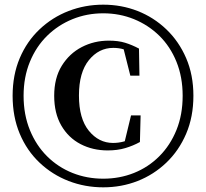

<svg xmlns="http://www.w3.org/2000/svg" viewBox="-20 -783 881 822"><path d="M422 19Q344 19 274 -8Q204 -35 149.5 -86.5Q95 -138 64.5 -210.5Q34 -283 34 -373Q34 -462 64.5 -534Q95 -606 149.5 -657.5Q204 -709 274 -736Q344 -763 422 -763Q500 -763 569 -736Q638 -709 692 -657.5Q746 -606 777 -534Q808 -462 808 -373Q808 -283 777 -210.5Q746 -138 692 -86.5Q638 -35 569 -8Q500 19 422 19ZM422 -18Q492 -18 553.5 -42.5Q615 -67 662 -114Q709 -161 735.5 -226.5Q762 -292 762 -373Q762 -453 735.5 -518.5Q709 -584 662 -630Q615 -676 553.5 -701Q492 -726 422 -726Q352 -726 290.5 -701Q229 -676 182 -630Q135 -584 108 -518.5Q81 -453 81 -373Q81 -292 108 -226Q135 -160 182 -113.5Q229 -67 290.5 -42.5Q352 -18 422 -18ZM441 -139Q377 -139 325 -166Q273 -193 242.5 -245.5Q212 -298 212 -373Q212 -449 244.5 -501.5Q277 -554 330 -581.5Q383 -609 446 -609Q486 -609 515.5 -600Q545 -591 575 -575L577 -459H538L505 -590L554 -547Q531 -565 510.5 -571.5Q490 -578 465 -578Q403 -578 360.5 -525.5Q318 -473 318 -374Q318 -275 360.5 -223Q403 -171 464 -171Q488 -171 511.5 -177.5Q535 -184 558 -201L510 -161L541 -289H582L579 -175Q550 -159 516.5 -149Q483 -139 441 -139Z"/></svg>

Font: Noto Serif KR ExtraLight ExtraBold
Style: Regular
Weight: 800
Version: Version 2.003-H1;hotconv 1.1.1;makeotfexe 2.6.0